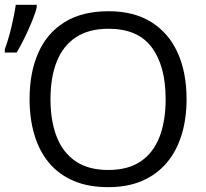

<svg xmlns="http://www.w3.org/2000/svg" viewBox="-21 -772 861 802"><path d="M758.3 -357.9Q758.3 -275.4 737.3 -207.8Q716.3 -140.1 675 -91.6Q633.8 -43 572.8 -16.6Q511.7 9.8 431.2 9.8Q348.1 9.8 286.4 -16.6Q224.6 -43 183.8 -91.8Q143.1 -140.6 122.8 -208.5Q102.5 -276.4 102.5 -358.9Q102.5 -468.3 138.7 -550.8Q174.8 -633.3 248.3 -679.2Q321.8 -725.1 432.6 -725.1Q538.6 -725.1 611.1 -679.7Q683.6 -634.3 720.9 -552Q758.3 -469.7 758.3 -357.9ZM189.9 -357.9Q189.9 -267.1 215.8 -200.7Q241.7 -134.3 295.2 -98.1Q348.6 -62 431.2 -62Q514.2 -62 567.1 -98.1Q620.1 -134.3 645.5 -200.7Q670.9 -267.1 670.9 -357.9Q670.9 -496.1 613 -574Q555.2 -651.9 432.6 -651.9Q349.6 -651.9 295.9 -616.2Q242.2 -580.6 216.1 -514.9Q189.9 -449.2 189.9 -357.9ZM-1 -552.7V-565.9Q5.9 -584.5 12.9 -607.9Q20 -631.3 26.1 -656.7Q32.2 -682.1 37.1 -706.8Q42 -731.4 44.9 -752H132.3V-741.2Q127 -718.3 113.3 -684.6Q99.6 -650.9 82.5 -615.7Q65.4 -580.6 48.8 -552.7Z"/></svg>

Font: Wonky
Style: Regular
Weight: 400
Designer: Monotype Design Team
Foundry: Monotype Imaging Inc.
Version: Version 3.000